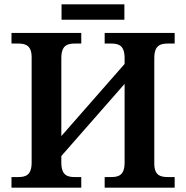

<svg xmlns="http://www.w3.org/2000/svg" viewBox="-20 -866 858 886"><path d="M264 -775H554V-846H264ZM33 0H355V-49H325C291 -49 263 -57 263 -116V-146L555 -479V-116C555 -57 527 -49 493 -49H463V0H786V-49H755C721 -49 692 -56 692 -111V-598C692 -657 720 -665 755 -665H786V-714H463V-665H493C527 -665 555 -657 555 -598V-571L263 -238V-598C263 -657 291 -665 325 -665H355V-714H33V-665H64C97 -665 126 -657 126 -602V-116C126 -57 98 -49 64 -49H33Z"/></svg>

Font: Noto Serif SemiBold
Style: Regular
Weight: 600
Designer: Monotype Design Team
Foundry: Monotype Imaging Inc.
Version: Version 2.013